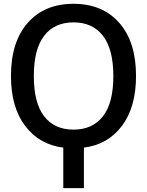

<svg xmlns="http://www.w3.org/2000/svg" viewBox="-20 -761 764 1000"><path d="M156.2 -364.7Q156.2 -224.6 210 -155.3Q263.7 -85.9 362.8 -85.9Q461.9 -85.9 516.1 -155.3Q570.3 -224.6 570.3 -364.7Q570.3 -504.9 516.1 -574.7Q461.9 -644.5 362.8 -644.5Q263.7 -644.5 210 -574.7Q156.2 -504.9 156.2 -364.7ZM688.5 -365.2Q688.5 -203.1 615.2 -105.5Q542 -7.8 417 7.8V218.8H309.6V7.8Q184.6 -7.8 110.8 -105.5Q37.1 -203.1 37.1 -365.2Q37.1 -543 124.5 -642.1Q211.9 -741.2 362.8 -741.2Q513.7 -741.2 601.1 -642.1Q688.5 -543 688.5 -365.2Z"/></svg>

Font: Gen Shin Gothic Medium
Style: Regular
Weight: 500
Designer: [Source Han Sans]
Ryoko NISHIZUKA  (kana & ideographs); Paul D. Hunt (Latin, Greek & Cyrillic); Wenlong ZHANG  (bopomofo
Version: Version 1.002.20150607